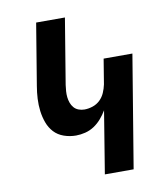

<svg xmlns="http://www.w3.org/2000/svg" viewBox="-82 -805 765 874"><g transform="rotate(-10 300.0 -367.5)"><path d="M332 0 379 -288Q368 -269 352.5 -251Q337 -233 318 -220.5Q299 -208 277 -202.5Q255 -197 234 -197Q205 -197 178 -206.5Q151 -216 133 -235.5Q115 -255 105.5 -281Q96 -307 92.5 -335Q89 -363 90.5 -392Q92 -421 97 -450L144 -735H277L227 -432Q225 -418 224 -403.5Q223 -389 224.5 -375.5Q226 -362 230.5 -349.5Q235 -337 243.5 -327Q252 -317 265 -312Q278 -307 292 -307Q311 -307 330.5 -313.5Q350 -320 364.5 -334Q379 -348 387 -366.5Q395 -385 399 -404L418 -520H551L465 0Z"/></g></svg>

Font: Iosevka Extrabold Extended
Style: Italic
Weight: 800
Width: 7
Italic angle: -9°
Monospace: yes
Designer: Belleve Invis
Foundry: Belleve Invis
Version: Version 32.5.0; ttfautohint (v1.8.4)